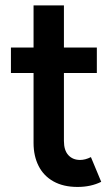

<svg xmlns="http://www.w3.org/2000/svg" viewBox="-20 -702 423 729"><path d="M107.4 -159.2V-424.8H21.5V-521.5H107.4V-681.6H222.7V-521.5H347.7V-424.8H222.7V-167Q222.7 -131.3 239.5 -113Q256.3 -94.7 284.2 -94.7Q303.7 -94.7 325.2 -105.5L364.3 -11.7Q325.2 7.8 274.4 7.8Q220.7 7.8 183.1 -13.2Q145.5 -34.2 126.5 -72Q107.4 -109.9 107.4 -159.2Z"/></svg>

Font: Reddit Sans Fudge SemiBold
Style: Regular
Weight: 600
Designer: Stephen Hutchings
Foundry: Reddit
Version: Version 1.011